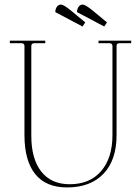

<svg xmlns="http://www.w3.org/2000/svg" viewBox="-20 -808 614 840"><path d="M341 -692 222 -755Q222 -769 229 -778.5Q236 -788 247 -788Q258 -788 289 -763L353 -710ZM436 -692 317 -755Q317 -769 324 -778.5Q331 -788 342 -788Q353 -788 384 -763L448 -710ZM273 12Q181 12 134 -46.5Q87 -105 87 -217V-607Q87 -619 73 -619H23V-630H178V-619H131Q117 -619 117 -607V-213Q117 -113 160.5 -57.5Q204 -2 285 -2Q373 -2 422.5 -59.5Q472 -117 472 -217V-607Q472 -619 458 -619H411V-630H554V-619H504Q490 -619 490 -608V-217Q490 -108 433 -48Q376 12 273 12Z"/></svg>

Font: Arapey Thin-Display
Style: Regular
Weight: 100
Designer: Eduardo Rodriguez Tunni
Foundry: Eduardo Rodriguez Tunni
Version: Version 4.000